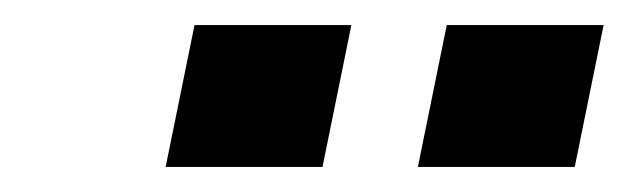

<svg xmlns="http://www.w3.org/2000/svg" viewBox="-20 -737 501 153"><path d="M112 -604H237L260 -717H135ZM313 -604H438L461 -717H336Z"/></svg>

Font: Geist SemiBold
Style: Italic
Weight: 600
Italic angle: -12°
Designer: Basement.studio, Andrés Briganti, Mateo Zaragoza
Foundry: Basement.studio, Vercel, Andrés Briganti, Guido Ferreyra, Mateo Zaragoza
Version: Version 1.500